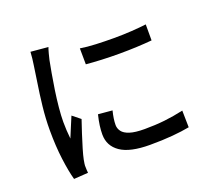

<svg xmlns="http://www.w3.org/2000/svg" viewBox="-133 -940 1266 1150"><g transform="rotate(-20 500.0 -365.5)"><path d="M452 -686Q495 -679 551 -676.5Q607 -674 666 -674Q725 -674 779 -677.5Q833 -681 872 -686V-584Q829 -580 775 -577.5Q721 -575 663 -575Q605 -575 551 -577.5Q497 -580 453 -584ZM509 -270Q496 -219 496 -181Q496 -159 510 -140Q524 -121 558 -110Q592 -99 652 -99Q720 -99 779 -105.5Q838 -112 901 -126L903 -19Q856 -10 793 -4.5Q730 1 650 1Q523 1 462.5 -40.5Q402 -82 402 -155Q402 -182 406 -211.5Q410 -241 419 -278ZM278 -758Q273 -745 266.5 -720.5Q260 -696 257 -682Q251 -651 242.5 -604Q234 -557 226 -503Q218 -449 213 -397Q208 -345 208 -305Q208 -254 214 -198Q227 -229 241 -263Q255 -297 267 -325L317 -285Q304 -247 289.5 -202.5Q275 -158 263 -117.5Q251 -77 246 -52Q244 -42 242 -28Q240 -14 241 -6Q241 1 241.5 11.5Q242 22 243 31L152 37Q137 -16 126 -100.5Q115 -185 115 -286Q115 -361 123.5 -437.5Q132 -514 142.5 -579.5Q153 -645 158 -685Q161 -704 163.5 -726Q166 -748 167 -768Z"/></g></svg>

Font: Source Han Sans SC Medium
Style: Regular
Weight: 500
Designer: Ryoko NISHIZUKA 西塚涼子 (kana, bopomofo & ideographs); Paul D. Hunt (Latin, Greek & Cyrillic); Sandoll Communications 산돌커뮤니
Foundry: Adobe
Version: Version 2.004;hotconv 1.0.118;makeotfexe 2.5.65603